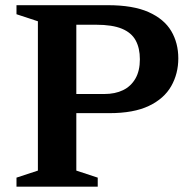

<svg xmlns="http://www.w3.org/2000/svg" viewBox="-20 -702 714 722"><path d="M506 -479Q506 -521 490.2 -550Q474.5 -579 438.5 -594Q402.5 -609 341 -609H181.5L172.5 -682.5H385.5Q480.5 -682.5 538.8 -656.5Q597 -630.5 623.8 -585.5Q650.5 -540.5 650.5 -482.5Q650.5 -425 623.8 -378Q597 -331 540 -303.8Q483 -276.5 391 -276.5H170L181.5 -348.5H372.5Q413 -348.5 442.8 -363Q472.5 -377.5 489.2 -406.5Q506 -435.5 506 -479ZM267 -682.5V-60.5L347.5 -34V0H42V-34L122.5 -60.5V-622L42 -648.5V-682.5Z"/></svg>

Font: Newsreader SemiBold
Style: Regular
Weight: 600
Designer: Hugues Gentile
Foundry: Production Type
Version: Version 1.003